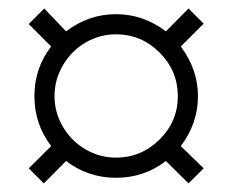

<svg xmlns="http://www.w3.org/2000/svg" viewBox="-20 -554 540 447"><path d="M60.1 -330.1Q60.1 -395.5 99.1 -445.8L46.9 -498L83 -534.2L133.8 -481Q186.5 -521 250 -521Q313.5 -521 366.2 -481L418.9 -534.2L454.1 -499L400.9 -445.8Q440.9 -392.1 440.9 -330.1Q440.9 -266.6 400.9 -213.9L454.1 -162.1L418.9 -127L366.2 -179.2Q315.9 -140.1 250 -140.1Q185.1 -140.1 133.8 -179.2L82 -127L46.9 -162.1L99.1 -213.9Q60.1 -265.1 60.1 -330.1ZM106.9 -330.1Q106.9 -292.5 126.2 -259.3Q145.5 -226.1 178.7 -206.5Q211.9 -187 250 -187Q308.6 -187 351.3 -229Q394 -271 394 -330.1Q394 -389.2 351.6 -431.6Q309.1 -474.1 250 -474.1Q212.4 -474.1 179.4 -455.1Q146.5 -436 126.7 -402.3Q106.9 -368.7 106.9 -330.1Z"/></svg>

Font: Times New Roman
Style: Regular
Weight: 400
Designer: Steve Matteson
Foundry: Ascender Corporation
Version: Version 2.00.3